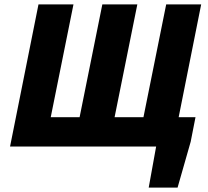

<svg xmlns="http://www.w3.org/2000/svg" viewBox="-20 -670 950 878"><path d="M26 0H694L660 188H792L852 -22L874 -134H797L900 -650H740L636 -134H504L608 -650H448L344 -134H212L316 -650H156Z"/></svg>

Font: Source Sans Pro Black
Style: Italic
Weight: 900
Italic angle: -11°
Designer: Paul D. Hunt
Foundry: Adobe Systems Incorporated
Version: Version 3.006;hotconv 1.0.111;makeotfexe 2.5.65597